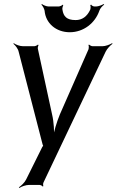

<svg xmlns="http://www.w3.org/2000/svg" viewBox="-20 -712 575 947"><path d="M485 -484H437C431 -484 422 -489 419 -492L416 -490C419 -486 418 -476 417 -470L275 -147C260 -110 244 -60 242 -31H246C248 -60 246 -110 237 -147L167 -470C165 -476 168 -486 170 -490L167 -492C165 -489 154 -484 149 -484H94C78 -484 57 -492 48 -499L46 -496C55 -489 69 -472 72 -457L190 0C191 2 193 9 195 9V5C193 5 190 12 188 14L109 173C102 188 84 205 73 212L76 215C85 208 108 200 124 200H174C179 200 189 204 190 208L194 206C192 202 192 192 195 187L501 -457C508 -472 525 -489 535 -496L533 -499C522 -492 500 -484 485 -484ZM269 -680H220C209 -680 193 -687 187 -692L184 -689C190 -684 198 -670 200 -659C205 -598 256 -553 324 -553C392 -553 449 -598 470 -659C473 -670 486 -684 494 -689L491 -692C483 -687 465 -680 454 -680H446C440 -680 431 -685 430 -689L425 -687C428 -683 427 -670 425 -664C409 -630 385 -613 353 -613C309 -613 293 -631 288 -664C286 -670 290 -683 292 -687L290 -689C286 -685 275 -680 269 -680Z"/></svg>

Font: Gamestation Storm Oblique 
Style: Italic
Weight: 400
Designer: Jonas Hecksher
Foundry: Jonas Hecksher, Playtypeª, e-types AS
Version: Version 1.003